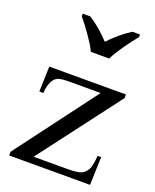

<svg xmlns="http://www.w3.org/2000/svg" viewBox="-145 -868 769 951"><g transform="rotate(20 239.0 -392.0)"><path d="M452.5 -148 447.5 0H21.5V-19.5L341.5 -445.5H183Q133 -445.5 117.2 -438.8Q101.5 -432 90.5 -413.5Q76.5 -387 74.5 -348.5H53.5L57.5 -481.5H461.5V-462.5L137.5 -35.5H313.5Q368.5 -35.5 388.2 -44.5Q408 -53.5 420 -76.5Q429 -93.5 434 -148ZM123.5 -784.5H163.5Q178 -775.5 192.8 -764.5Q207.5 -753.5 221.8 -741.2Q236 -729 249.2 -716.2Q262.5 -703.5 274 -691Q285.5 -703.5 298.8 -716.2Q312 -729 326.5 -741.2Q341 -753.5 356 -764.5Q371 -775.5 385.5 -784.5H425.5V-771Q413.5 -756.5 399 -737.5Q384.5 -718.5 370.2 -698.2Q356 -678 343.5 -658Q331 -638 323 -620.5H226Q218 -638 205.5 -658Q193 -678 178.8 -698.2Q164.5 -718.5 150 -737.5Q135.5 -756.5 123.5 -771Z"/></g></svg>

Font: MM Phetkon
Style: Regular
Weight: 400
Designer: Khon Soe Zaw Thu
Version: Version 1.00 July 15, 2016, initial release